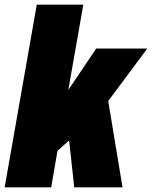

<svg xmlns="http://www.w3.org/2000/svg" viewBox="-49 -805 653 825"><path d="M-29 0H171L198 -157L248 -201.5L270 0H477.5L416 -371L584 -596.5H364.5L244.5 -418.5L309 -785H109Z"/></svg>

Font: Anybody Condensed Black
Style: Italic
Weight: 900
Width: 3
Italic angle: -10°
Version: Version 1.113;gftools[0.9.25]